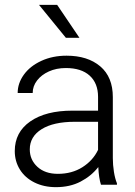

<svg xmlns="http://www.w3.org/2000/svg" viewBox="-20 -763 556 793"><path d="M141 -743H216L308 -607H252ZM252 -482Q213 -482 182 -468Q151 -454 133 -430.5Q115 -407 115 -379H53Q53 -419 78.5 -454.5Q104 -490 150.5 -511.5Q197 -533 255 -533Q342 -533 394 -489Q446 -445 446 -362V-110Q446 -82 450.5 -53.5Q455 -25 463 -6V0H397Q388 -28 386 -73Q357 -36 313 -13Q269 10 211 10Q161 10 122 -9.5Q83 -29 62 -63Q41 -97 41 -139Q41 -217 105 -261.5Q169 -306 279 -306H385V-363Q385 -419 350.5 -450.5Q316 -482 252 -482ZM385 -144V-260H289Q201 -260 152 -229.5Q103 -199 103 -146Q103 -103 134.5 -74Q166 -45 219 -45Q277 -45 320.5 -72.5Q364 -100 385 -144Z"/></svg>

Font: Freesentation 3 Light
Style: Regular
Weight: 300
Designer: glyphs from Roboto by Christian Robertson / Hangul glyphs from Noto Sans CJK(Source Han Sans) by Jang Soo-young and Kang
Foundry: PT&
Version: Version 2.001